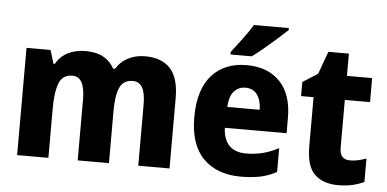

<svg xmlns="http://www.w3.org/2000/svg" viewBox="-52 -868 1971 979"><g transform="rotate(5 933.5 -378.0)"><path d="M671 -559Q757 -559 801 -511Q845 -463 845 -359V0H685V-312Q685 -372 669 -400Q653 -428 620 -428Q572 -428 553.5 -387.5Q535 -347 535 -268V0H375V-312Q375 -428 311 -428Q261 -428 243 -383Q225 -338 225 -252V0H65V-549H188L209 -480H216Q237 -519 276.5 -539Q316 -559 367 -559Q423 -559 459 -538.5Q495 -518 514 -482H524Q547 -520 585.5 -539.5Q624 -559 671 -559Z M1191 -559Q1300 -559 1362 -494.5Q1424 -430 1424 -309V-231H1108Q1110 -173 1139.5 -141.5Q1169 -110 1226 -110Q1273 -110 1312 -120Q1351 -130 1393 -152V-30Q1355 -9 1312 0.5Q1269 10 1210 10Q1088 10 1018 -60.5Q948 -131 948 -271Q948 -414 1013.5 -486.5Q1079 -559 1191 -559ZM1195 -444Q1160 -444 1137 -418.5Q1114 -393 1111 -338H1277Q1276 -386 1255.5 -415Q1235 -444 1195 -444ZM1389 -756Q1370 -738 1338.5 -710Q1307 -682 1273 -653.5Q1239 -625 1213 -606H1104V-619Q1129 -652 1159.5 -692Q1190 -732 1210 -766H1389Z M1758 -121Q1779 -121 1799 -125.5Q1819 -130 1841 -138V-18Q1814 -5 1782 2.5Q1750 10 1708 10Q1632 10 1588.5 -31Q1545 -72 1545 -174V-426H1481V-498L1558 -547L1600 -663H1705V-549H1834V-426H1705V-180Q1705 -121 1758 -121Z"/></g></svg>

Font: Noto Sans Devanagari UI SemiCondensed ExtraBold
Style: Regular
Weight: 800
Width: 4
Designer: Jelle Bosma - Monotype Design Team
Foundry: Monotype Imaging Inc.
Version: Version 2.004; ttfautohint (v1.8.4.7-5d5b)